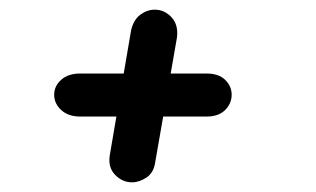

<svg xmlns="http://www.w3.org/2000/svg" viewBox="-20 -431 653 397"><path d="M346 -354 301 -96Q298 -74 283 -64Q268 -54 253 -54Q233 -54 218 -69.5Q203 -85 207 -110L251 -368Q256 -390 270 -400.5Q284 -411 300 -411Q320 -411 334.5 -395.5Q349 -380 346 -354ZM407 -190H146Q121 -190 106.5 -203.5Q92 -217 92 -235Q92 -253 106.5 -266Q121 -279 146 -279H407Q432 -279 445.5 -266Q459 -253 459 -235Q459 -217 445.5 -203.5Q432 -190 407 -190Z"/></svg>

Font: Edu QLD Beginner SemiBold
Style: Regular
Weight: 600
Designer: Tina and Corey Anderson
Foundry: Google for Education
Version: Version 1.003